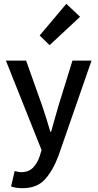

<svg xmlns="http://www.w3.org/2000/svg" viewBox="-20 -791 512 1007"><path d="M98 196Q79 196 64.5 193.5Q50 191 38 187L57 106Q64 108 73.5 110Q83 112 92 112Q130 112 153.5 88Q177 64 189 26L198 -4L11 -473H117L202 -234Q213 -202 223.5 -168Q234 -134 244 -100H248Q258 -133 267 -167Q276 -201 286 -234L360 -473H460L287 25Q258 103 216 149.5Q174 196 98 196ZM240 -554 188 -605 328 -771 400 -703Z"/></svg>

Font: Narnoor Medium
Style: Regular
Weight: 500
Designer: S. Sridhar Murthy
Foundry: SIL International
Version: Version 3.000